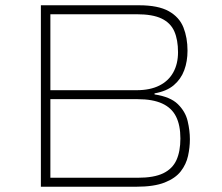

<svg xmlns="http://www.w3.org/2000/svg" viewBox="-20 -708 842 728"><path d="M135 0V-688H507Q580 -688 620 -665.5Q660 -643 675.5 -604Q691 -565 691 -516Q691 -475 678.5 -441.5Q666 -408 639 -385Q612 -362 566 -354V-350Q626 -341 654.5 -313Q683 -285 691.5 -249Q700 -213 700 -180Q700 -149 693 -117Q686 -85 665.5 -58.5Q645 -32 604.5 -16Q564 0 497 0ZM171 -34H502Q564 -34 599 -51Q634 -68 649 -101Q664 -134 664 -183Q664 -233 647.5 -266Q631 -299 595 -315.5Q559 -332 502 -332H171ZM171 -366H498Q549 -366 584 -383.5Q619 -401 637 -433.5Q655 -466 655 -510Q655 -557 641 -589Q627 -621 593 -637.5Q559 -654 498 -654H171Z"/></svg>

Font: Saira Expanded Thin
Style: Regular
Weight: 250
Width: 7
Designer: Hector Gatti with collaboration of the Omnibus-Type team
Foundry: Omnibus-Type
Version: Version 1.101